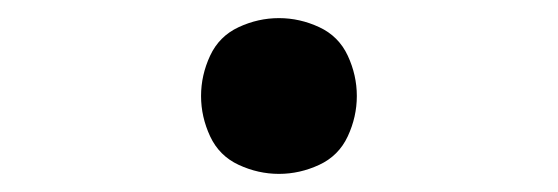

<svg xmlns="http://www.w3.org/2000/svg" viewBox="-20 -446 616 212"><path d="M288 -254Q311 -254 332.5 -264Q354 -274 364 -295.5Q374 -317 374 -340Q374 -363 364 -384.5Q354 -406 332.5 -416Q311 -426 288 -426Q265 -426 243.5 -416Q222 -406 212 -384.5Q202 -363 202 -340Q202 -317 212 -295.5Q222 -274 243.5 -264Q265 -254 288 -254Z"/></svg>

Font: Iosevka Sparkle Medium
Style: Regular
Weight: 500
Designer: Belleve Invis
Foundry: Belleve Invis
Version: Version 4.5.0; ttfautohint (v1.8.3)